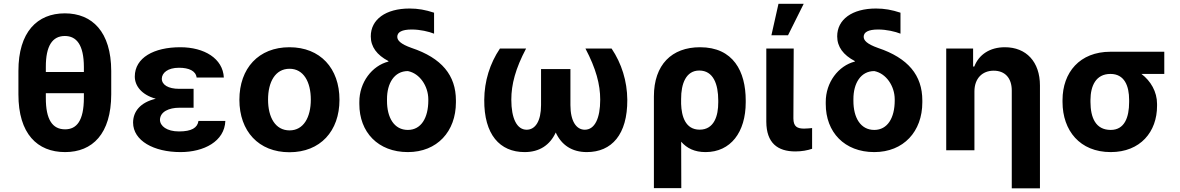

<svg xmlns="http://www.w3.org/2000/svg" viewBox="-20 -806 6328 1030"><path d="M576.7 -300.1V-425.1C576.3 -635.7 474.4 -734.4 327.8 -734.4C180 -734.4 78.5 -634.6 78.8 -425.1V-300.1C78.5 -88.1 180.4 9.9 329.2 9.9C476.2 9.9 576.3 -88.1 576.7 -300.1ZM225.9 -280.9V-306.1H430V-280.9C429.7 -157 390.6 -112.2 329.2 -112.2C261.7 -112.2 225.5 -163.7 225.9 -280.9ZM225.9 -419.7V-446.7C225.5 -560.4 261.4 -612.9 327.8 -612.9C389.9 -612.9 429.7 -566.4 430 -446.7V-419.7Z M1018.5 -329.5H941.1C882.5 -329.5 848.4 -350.9 848 -383.5C848.4 -414.8 879.6 -442.5 940 -442.5C993.6 -442.5 1030.5 -425.8 1034.8 -389.9H1180.8C1175.8 -492.2 1076 -552.6 947.4 -552.6C805.4 -552.6 703.5 -496.4 703.1 -395.6C703.1 -345.9 739 -297.6 815.7 -276.3C731.5 -256.4 694.2 -207 693.9 -148.4C694.2 -51.1 805 9.9 948.2 9.9C1073.5 9.9 1184.7 -47.2 1188.9 -157.3H1044.7C1039.4 -120.4 1007.8 -100.9 940.3 -100.9C874.6 -100.9 838.8 -130 838.1 -163C838.8 -207.4 887.8 -228 941.1 -228H1018.5Z M1532.7 10.7C1698.2 10.7 1801.1 -102.6 1801.1 -270.6C1801.1 -439.6 1698.2 -552.6 1532.7 -552.6C1367.2 -552.6 1264.2 -439.6 1264.2 -270.6C1264.2 -102.6 1367.2 10.7 1532.7 10.7ZM1418 -271.7C1418 -366.8 1457 -437.1 1533.4 -437.1C1608.3 -437.1 1647.4 -366.8 1647.4 -271.7C1647.4 -176.5 1608.3 -106.5 1533.4 -106.5C1457 -106.5 1418 -176.5 1418 -271.7Z M1969.1 -610.8C1969.1 -554.7 2001.8 -511 2063.2 -478.7L2064.3 -475.9C1975.5 -453.5 1907.3 -364 1907.7 -258.5V-248.6C1907.3 -96.9 2008.2 9.9 2168 9.9C2324.9 9.9 2425.8 -100.5 2425.8 -257.1V-267C2425.8 -402 2349.8 -494.7 2187.5 -549C2128.2 -570 2111.2 -589.5 2111.2 -608.7C2111.2 -633.5 2136 -647.7 2188.9 -647.7C2233.7 -647.7 2280.2 -636.7 2308.6 -625.4V-737.9C2262.1 -753.2 2223 -760.3 2177.2 -760.3C2049 -760.3 1968.8 -701.3 1969.1 -610.8ZM2056.1 -265.6V-273.8C2055.8 -359.4 2095.5 -424.7 2168 -424.7C2232.2 -412.3 2277.3 -343.8 2277.7 -273.8V-265.6C2277.3 -174.4 2239.7 -109 2168 -109C2094.5 -109 2055.8 -174.7 2056.1 -265.6Z M2802.2 -545.5H2661.9C2608 -465.6 2578.5 -371.1 2577.8 -270.6C2576.3 -84.5 2660.9 9.9 2794.4 9.9C2874.6 9.9 2930.4 -28.1 2961.3 -95.2C2992.2 -28.1 3047.9 9.9 3128.2 9.9C3261.7 9.9 3346.2 -84.5 3345.2 -270.6C3344.5 -371.1 3314.6 -465.6 3261 -545.5H3120.7C3177.2 -438.2 3199.9 -353.3 3199.9 -271.3C3199.9 -171.2 3170.5 -110.1 3117.2 -110.1C3071.4 -110.1 3040.1 -156.2 3040.1 -242.2V-435.4H2882.5V-242.2C2882.5 -156.2 2851.6 -110.1 2805.4 -110.1C2752.5 -110.1 2723 -171.2 2723 -271.3C2723 -353.3 2745.4 -438.2 2802.2 -545.5Z M3487.9 -288.4V203.1H3634.9L3634.2 -45.8C3665.1 -10.3 3706.7 9.9 3764.9 9.9C3899.5 9.9 3980.5 -96.6 3980.5 -257.1V-267C3980.5 -422.6 3914.1 -552.6 3735.4 -552.6C3584.2 -552.6 3487.9 -459.5 3487.9 -288.4ZM3633.9 -248.6V-274.5C3633.5 -357.2 3660.2 -427.6 3731.2 -427.6C3807.2 -427.6 3833.1 -353.7 3833.1 -267V-257.1C3833.5 -185.4 3811.4 -110.4 3733.3 -110.4C3655.9 -110.4 3636 -183.9 3633.9 -248.6Z M4090.9 -545.5V-152.7C4091.6 -39.1 4151.3 6.4 4246.8 6.4C4280.5 6.4 4311.8 0.7 4336.6 -7.8V-119C4324.6 -117.9 4308.2 -116.1 4293.7 -116.1C4256.4 -116.1 4236.5 -127.1 4236.2 -170.8L4237.9 -545.5ZM4118.3 -616.8H4207.4L4291.5 -785.5H4156.2Z M4471.2 -610.8C4471.2 -554.7 4503.9 -511 4565.3 -478.7L4566.4 -475.9C4477.6 -453.5 4409.4 -364 4409.8 -258.5V-248.6C4409.4 -96.9 4510.3 9.9 4670.1 9.9C4827.1 9.9 4927.9 -100.5 4927.9 -257.1V-267C4927.9 -402 4851.9 -494.7 4689.6 -549C4630.3 -570 4613.3 -589.5 4613.3 -608.7C4613.3 -633.5 4638.1 -647.7 4691.1 -647.7C4735.8 -647.7 4782.3 -636.7 4810.7 -625.4V-737.9C4764.2 -753.2 4725.1 -760.3 4679.3 -760.3C4551.1 -760.3 4470.9 -701.3 4471.2 -610.8ZM4558.2 -265.6V-273.8C4557.9 -359.4 4597.7 -424.7 4670.1 -424.7C4734.4 -412.3 4779.5 -343.8 4779.8 -273.8V-265.6C4779.5 -174.4 4741.8 -109 4670.1 -109C4596.6 -109 4557.9 -174.7 4558.2 -265.6Z M5207.4 -315.3C5207.4 -385.7 5250 -426.8 5310.7 -426.8C5371.8 -426.8 5407.7 -387.1 5407.7 -320.3V204.5H5558.9V-347.3C5558.9 -474.8 5485.1 -552.6 5370.7 -552.6C5290.1 -552.6 5231.2 -513.1 5206.7 -449.2H5200.3V-545.5H5056.1V0H5207.4Z M5680 -269.9V-258.5C5680.4 -105.8 5772.7 9.9 5938.6 9.9C6097.3 9.9 6187.5 -98.7 6187.1 -238.6V-248.6C6187.1 -313.9 6153.1 -371.8 6103.3 -409.4H6225.9V-528.4H5937.1C5771.7 -528.4 5680.4 -416.9 5680 -269.9ZM5829.9 -258.5V-269.9C5830.3 -345.2 5858.7 -409.4 5937.1 -409.4C6012.4 -409.4 6037.3 -345.2 6037.3 -269.9V-258.5C6037.3 -175.8 6012.4 -109 5938.6 -109C5856.9 -109 5830.3 -175.8 5829.9 -258.5Z"/></svg>

Font: Margiela Sans
Style: Bold
Weight: 700
Designer: Stefan Endress, Andreas Faust
Version: Version 1.100;FEAKit 1.0